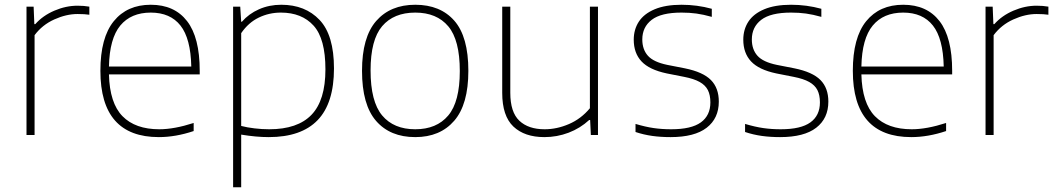

<svg xmlns="http://www.w3.org/2000/svg" viewBox="-20 -568 4440 808"><path d="M91.5 -540H121.5L124.5 -466.5H128.5Q160.5 -502.5 209 -523.2Q257.5 -544 306.5 -544Q333.5 -544 356 -540V-506Q337 -509 306.5 -509Q259 -509 208.5 -486.2Q158 -463.5 125.5 -420V0H91.5Z M820.5 -255H438.5Q441.5 -134 495.5 -79Q549.5 -24 650.5 -24Q713 -24 795 -50.5V-16.5Q719 9 648.5 9Q402.5 9 402.5 -270Q402.5 -409.5 458.8 -478.8Q515 -548 614.5 -548Q714 -548 767.2 -479.2Q820.5 -410.5 820.5 -270ZM438.5 -288H785Q782.5 -406 739.5 -460.5Q696.5 -515 614.5 -515Q531.5 -515 486.2 -460.5Q441 -406 438.5 -288Z M961 -540H991L995 -476.5H998Q1027 -510 1070 -529Q1113 -548 1163.5 -548Q1264.5 -548 1325 -484Q1385.5 -420 1385.5 -280Q1385.5 -134 1316.8 -62.5Q1248 9 1111 9Q1058 9 995 -1.5V220H961ZM1349.5 -276Q1349.5 -405 1299.8 -460Q1250 -515 1162 -515Q1112.5 -515 1069 -494Q1025.5 -473 995 -428.5V-38Q1019.5 -31.5 1050.8 -27.8Q1082 -24 1113 -24Q1232.5 -24 1291 -85Q1349.5 -146 1349.5 -276Z M1503.5 -270Q1503.5 -411.5 1563.2 -479.8Q1623 -548 1727.5 -548Q1833 -548 1892 -480.8Q1951 -413.5 1951 -270Q1951 -128.5 1891.5 -59.8Q1832 9 1727.5 9Q1622 9 1562.8 -59Q1503.5 -127 1503.5 -270ZM1915 -269Q1915 -399.5 1866.5 -457.2Q1818 -515 1727.5 -515Q1637 -515 1588.2 -457.8Q1539.5 -400.5 1539.5 -271.5Q1539.5 -140.5 1588.2 -82.2Q1637 -24 1727.5 -24Q1817.5 -24 1866.2 -81.8Q1915 -139.5 1915 -269Z M2093.5 -177.5V-540H2127.5V-177.5Q2127.5 -96 2165.5 -60Q2203.5 -24 2272 -24Q2323.5 -24 2374.5 -46Q2425.5 -68 2462.5 -112.5V-540H2496.5V0H2466.5L2463.5 -63H2459.5Q2421.5 -28 2372.8 -9.5Q2324 9 2271 9Q2187.5 9 2140.5 -35.5Q2093.5 -80 2093.5 -177.5Z M2654.5 -12.5V-46.5Q2696.5 -34 2731.2 -29Q2766 -24 2804.5 -24Q2889.5 -24 2929.5 -53Q2969.5 -82 2969.5 -137Q2969.5 -168 2959 -188.8Q2948.5 -209.5 2924.5 -223Q2900.5 -236.5 2859.5 -244.5L2786 -259Q2712.5 -274.5 2679.8 -309.5Q2647 -344.5 2647 -401Q2647 -444 2668.5 -477Q2690 -510 2735.2 -529Q2780.5 -548 2848 -548Q2913.5 -548 2975.5 -531V-497Q2940 -507 2910.8 -511Q2881.5 -515 2848 -515Q2762 -515 2722.5 -484.5Q2683 -454 2683 -402Q2683 -360 2706.5 -333.5Q2730 -307 2788 -295L2862 -280.5Q2938.5 -265 2971.8 -231.2Q3005 -197.5 3005 -140.5Q3005 -70 2954 -30.5Q2903 9 2802 9Q2760.5 9 2724.8 4Q2689 -1 2654.5 -12.5Z M3115.5 -12.5V-46.5Q3157.5 -34 3192.2 -29Q3227 -24 3265.5 -24Q3350.5 -24 3390.5 -53Q3430.5 -82 3430.5 -137Q3430.5 -168 3420 -188.8Q3409.5 -209.5 3385.5 -223Q3361.5 -236.5 3320.5 -244.5L3247 -259Q3173.5 -274.5 3140.8 -309.5Q3108 -344.5 3108 -401Q3108 -444 3129.5 -477Q3151 -510 3196.2 -529Q3241.5 -548 3309 -548Q3374.5 -548 3436.5 -531V-497Q3401 -507 3371.8 -511Q3342.5 -515 3309 -515Q3223 -515 3183.5 -484.5Q3144 -454 3144 -402Q3144 -360 3167.5 -333.5Q3191 -307 3249 -295L3323 -280.5Q3399.5 -265 3432.8 -231.2Q3466 -197.5 3466 -140.5Q3466 -70 3415 -30.5Q3364 9 3263 9Q3221.5 9 3185.8 4Q3150 -1 3115.5 -12.5Z M3987 -255H3605Q3608 -134 3662 -79Q3716 -24 3817 -24Q3879.5 -24 3961.5 -50.5V-16.5Q3885.5 9 3815 9Q3569 9 3569 -270Q3569 -409.5 3625.2 -478.8Q3681.5 -548 3781 -548Q3880.5 -548 3933.8 -479.2Q3987 -410.5 3987 -270ZM3605 -288H3951.5Q3949 -406 3906 -460.5Q3863 -515 3781 -515Q3698 -515 3652.8 -460.5Q3607.5 -406 3605 -288Z M4127.5 -540H4157.5L4160.5 -466.5H4164.5Q4196.5 -502.5 4245 -523.2Q4293.5 -544 4342.5 -544Q4369.5 -544 4392 -540V-506Q4373 -509 4342.5 -509Q4295 -509 4244.5 -486.2Q4194 -463.5 4161.5 -420V0H4127.5Z"/></svg>

Font: Encode Sans Semi Expanded Thin
Style: Regular
Weight: 250
Width: 6
Designer: Multiple Designers
Foundry: Impallari Type
Version: Version 2.000